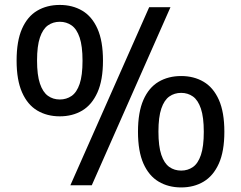

<svg xmlns="http://www.w3.org/2000/svg" viewBox="-20 -770 1001 798"><path d="M272.5 0 600 -740H688.5L361.5 0ZM228.5 -286.5Q175.5 -286.5 135 -310.5Q94.5 -334.5 71.8 -385.8Q49 -437 49 -518Q49 -599.5 71.5 -650.5Q94 -701.5 134.5 -725.5Q175 -749.5 228.5 -749.5Q281.5 -749.5 322 -725.5Q362.5 -701.5 385.2 -650.5Q408 -599.5 408 -518Q408 -437 385 -385.8Q362 -334.5 321.8 -310.5Q281.5 -286.5 228.5 -286.5ZM228.5 -356.5Q256 -356.5 277.5 -371.2Q299 -386 311 -421.2Q323 -456.5 323 -517.5Q323 -578.5 311 -614Q299 -649.5 277.5 -664.5Q256 -679.5 228.5 -679.5Q200.5 -679.5 179.2 -664.5Q158 -649.5 146 -614.2Q134 -579 134 -518.5Q134 -458 146 -422.5Q158 -387 179.2 -371.8Q200.5 -356.5 228.5 -356.5ZM733 9Q680 9 639.5 -15Q599 -39 576.2 -90Q553.5 -141 553.5 -222.5Q553.5 -303.5 576 -354.8Q598.5 -406 639 -430Q679.5 -454 733 -454Q786 -454 826.5 -430Q867 -406 889.8 -354.8Q912.5 -303.5 912.5 -222.5Q912.5 -141 889.5 -90Q866.5 -39 826.2 -15Q786 9 733 9ZM733 -61Q760.5 -61 781.8 -75.8Q803 -90.5 815 -125.8Q827 -161 827 -222Q827 -283 815 -318.5Q803 -354 781.8 -369Q760.5 -384 733 -384Q705 -384 683.8 -369Q662.5 -354 650.5 -318.8Q638.5 -283.5 638.5 -223Q638.5 -162 650.5 -126.5Q662.5 -91 683.8 -76Q705 -61 733 -61Z"/></svg>

Font: Encode Sans SC Condensed Thin Medium
Style: Regular
Weight: 500
Version: Version 3.002